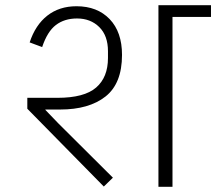

<svg xmlns="http://www.w3.org/2000/svg" viewBox="-20 -718 831 738"><path d="M589 -698H791V-653H643V0H589ZM85 -300V-342H201Q304 -342 349.5 -381.5Q395 -421 395 -495V-521Q395 -581 361.5 -614Q328 -647 276 -647Q228 -647 195 -622Q162 -597 142 -537L94 -555Q116 -622 162 -658Q208 -694 274 -694Q354 -694 401.5 -644.5Q449 -595 449 -507Q449 -397 385.5 -347Q322 -297 211 -297H155L154 -296L204 -244L414 -35L379 -1Z"/></svg>

Font: IBM Plex Sans Devanagari Light
Style: Regular
Weight: 300
Designer: Mike Abbink, Paul van der Laan, Pieter van Rosmalen, Erin McLaughlin
Foundry: Bold Monday
Version: Version 1.1